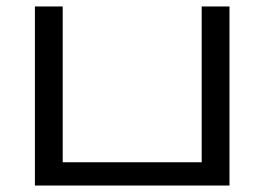

<svg xmlns="http://www.w3.org/2000/svg" viewBox="-20 -574 818 594"><path d="M88 0V-554H174V-72H604V-554H690V0Z"/></svg>

Font: utamil85
Style: Book
Weight: 400
Designer: Jelle Bosma - Monotype Design Team
Foundry: Monotype Imaging Inc.
Version: Version 2.003